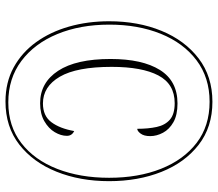

<svg xmlns="http://www.w3.org/2000/svg" viewBox="-66 -698 775 682"><g transform="rotate(90 321.0 -357.5)"><path d="M341 10Q273 10 220 -19Q167 -48 130.5 -98.5Q94 -149 75 -215.5Q56 -282 56 -358Q56 -461 90 -544Q124 -627 188 -676Q252 -725 342 -725Q432 -725 495 -676Q558 -627 591 -544Q624 -461 624 -358Q624 -255 590.5 -171.5Q557 -88 494 -39Q431 10 341 10ZM344 0Q429 0 489 -46.5Q549 -93 580.5 -174Q612 -255 612 -358Q612 -462 580 -542.5Q548 -623 488 -669Q428 -715 342 -715Q256 -715 194.5 -668.5Q133 -622 100.5 -541.5Q68 -461 68 -359Q68 -255 101.5 -174Q135 -93 197 -46.5Q259 0 344 0ZM347 -113Q274 -113 232 -177Q190 -241 190 -363Q190 -476 229 -538.5Q268 -601 348 -601Q389 -601 414.5 -586.5Q440 -572 452 -549.5Q464 -527 464 -504Q464 -482 455 -470Q446 -458 438 -458Q438 -497 431.5 -527Q425 -557 405.5 -574Q386 -591 347 -591Q279 -591 248.5 -533Q218 -475 218 -367Q218 -243 253 -183Q288 -123 348 -123Q392 -123 414.5 -153Q437 -183 446 -234Q463 -226 463 -208Q463 -187 450 -165Q437 -143 411 -128Q385 -113 347 -113Z"/></g></svg>

Font: Noto Serif Display ExtraCondensed Thin
Style: Italic
Weight: 100
Width: 2
Italic angle: -12°
Designer: Monotype Design Team
Foundry: Monotype Imaging Inc.
Version: Version 2.009